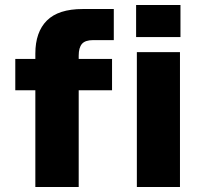

<svg xmlns="http://www.w3.org/2000/svg" viewBox="-20 -746 799 766"><path d="M121 0V-386H41V-511H121V-532Q121 -618 167 -664Q213 -710 310 -710H434V-586H352Q320 -586 307 -571Q294 -556 294 -524V-511H427V-386H294V0ZM526 0V-538H698V0ZM523 -598V-726H700V-598Z"/></svg>

Font: Geist ExtBd
Style: Regular
Weight: 400
Designer: Basement.studio, Andrés Briganti, Mateo Zaragoza
Foundry: Basement.studio, Vercel, Andrés Briganti, Guido Ferreyra, Mateo Zaragoza
Version: Version 1.401